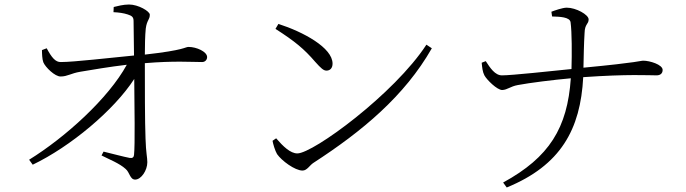

<svg xmlns="http://www.w3.org/2000/svg" viewBox="-20 -784 3040 851"><path d="M125 -54C292 -134 485 -295 575 -434C576 -315 579 -141 574 -97C573 -87 567 -82 555 -84C528 -89 477 -103 439 -112L430 -95C463 -78 510 -60 537 -35C555 -20 556 12 579 12C606 12 633 -29 633 -65C633 -87 627 -105 625 -170C622 -243 622 -409 622 -504C752 -515 830 -509 876 -509C889 -509 898 -519 898 -531C898 -555 851 -576 816 -576C799 -576 802 -562 622 -542C622 -580 623 -628 626 -657C631 -696 644 -696 644 -719C644 -734 593 -764 552 -764C526 -764 501 -757 484 -753L483 -730C506 -729 528 -726 546 -720C564 -714 572 -709 572 -691L574 -538C469 -528 308 -509 250 -509C226 -508 209 -529 187 -570L166 -562C166 -547 167 -521 172 -508C181 -486 224 -444 249 -445C279 -445 294 -459 336 -466C389 -475 466 -488 542 -497C460 -347 269 -175 109 -76Z M1214 -678 1201 -656C1287 -601 1328 -567 1377 -510C1403 -481 1414 -471 1427 -471C1443 -471 1454 -482 1454 -502C1454 -573 1323 -643 1214 -678ZM1870 -586C1728 -368 1368 -104 1298 -104C1267 -104 1235 -135 1204 -171L1188 -160C1190 -147 1199 -116 1208 -101C1228 -72 1287 -28 1321 -28C1341 -28 1353 -52 1369 -62C1585 -202 1773 -358 1894 -570Z M2115 -506C2117 -485 2119 -465 2127 -450C2137 -431 2183 -385 2206 -385C2229 -386 2242 -401 2275 -407C2328 -417 2432 -430 2510 -437C2495 -217 2415 -87 2210 25L2226 47C2465 -51 2553 -210 2565 -442C2763 -456 2858 -450 2890 -450C2906 -450 2917 -458 2917 -474C2917 -498 2859 -515 2832 -515C2816 -515 2818 -508 2566 -484C2567 -531 2568 -591 2571 -638C2572 -679 2589 -676 2589 -698C2589 -719 2533 -750 2492 -750C2473 -750 2437 -737 2424 -732L2427 -711C2460 -710 2506 -709 2509 -685C2515 -641 2515 -545 2513 -478C2424 -469 2248 -450 2206 -450C2174 -449 2152 -484 2133 -513Z"/></svg>

Font: Noto Serif CJK KR Light
Style: Regular
Weight: 300
Designer: Ryoko NISHIZUKA 西塚涼子 (kana & ideographs); Frank Grießhammer (Latin, Greek & Cyrillic); Wenlong ZHANG 张文龙 (bopomofo); San
Foundry: Adobe
Version: Version 2.001;hotconv 1.1.0;makeotfexe 2.6.0